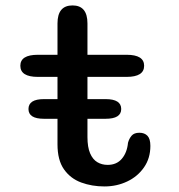

<svg xmlns="http://www.w3.org/2000/svg" viewBox="-20 -678 659 708"><path d="M85 -276Q85 -312.5 142 -312.5H369.5Q427 -312.5 427 -276Q427 -240 369.5 -240H142Q85 -240 85 -276ZM119.5 -394.5Q55 -394.5 55 -435.5Q55 -476 119.5 -476H192V-591.5Q192 -658 247.5 -658Q302.5 -658 302.5 -591.5V-476H447Q511.5 -476 511.5 -435.5Q511.5 -394.5 447 -394.5H302.5V-172.5Q302.5 -135.5 312.2 -112.8Q322 -90 338.8 -80Q355.5 -70 377 -70Q410 -70 429.2 -92.5Q448.5 -115 452 -151.5Q456 -166.5 465.2 -177.5Q474.5 -188.5 494 -188.5Q513 -188.5 523.8 -177.2Q534.5 -166 534.5 -140Q534.5 -94.5 511 -60.8Q487.5 -27 449 -8.8Q410.5 9.5 365 9.5Q319 9.5 279.5 -5Q240 -19.5 216 -53.5Q192 -87.5 192 -146V-394.5Z"/></svg>

Font: Sono Monospace Medium
Style: Regular
Weight: 500
Designer: Tyler Finck
Foundry: Tyler Finck
Version: Version 2.112